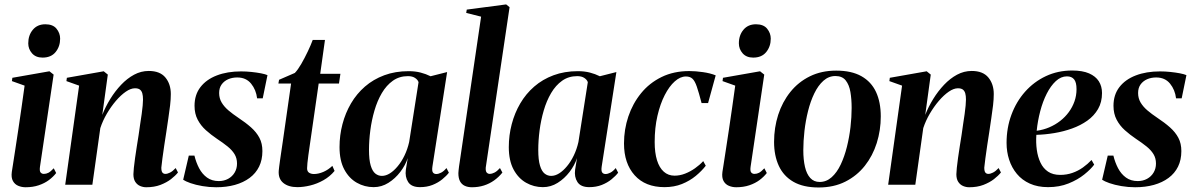

<svg xmlns="http://www.w3.org/2000/svg" viewBox="-20 -837 5410 870"><path d="M96 11.5Q78.5 11.5 62.8 5Q47 -1.5 38.5 -17Q30 -32.5 33.5 -58Q34.5 -65 38.8 -91.8Q43 -118.5 49.2 -159.2Q55.5 -200 62.8 -248.8Q70 -297.5 77.5 -349.2Q85 -401 91.5 -449L34 -469.5L36 -484.5L204 -514L223 -499L161 -80.5Q158.5 -61.5 164.2 -55.2Q170 -49 178.5 -49Q189.5 -49 199.5 -54.2Q209.5 -59.5 223.5 -74.5L234.5 -53Q221.5 -36 201.8 -21.2Q182 -6.5 155.5 2.5Q129 11.5 96 11.5ZM173 -576Q142 -576 125 -595.5Q108 -615 108 -640.5Q108 -677.5 128.8 -702.2Q149.5 -727 185.5 -727Q220 -727 236.2 -706.8Q252.5 -686.5 252.5 -662Q252.5 -626.5 232 -601.2Q211.5 -576 173 -576Z M443.5 -316.5Q458 -353.5 479.8 -388.8Q501.5 -424 528.8 -452.8Q556 -481.5 587.5 -498.5Q619 -515.5 654 -515.5Q705 -515.5 729.5 -485.8Q754 -456 754 -411Q754 -387.5 750.8 -359.8Q747.5 -332 742.8 -301Q738 -270 733.5 -238Q729 -209 724.2 -177.5Q719.5 -146 716 -119.5Q712.5 -93 711 -77.5Q711 -61 716 -55Q721 -49 729.5 -49Q738.5 -49 750.5 -55Q762.5 -61 776 -75.5L786.5 -55.5Q774.5 -40.5 754.8 -25.2Q735 -10 707 0.8Q679 11.5 642.5 11.5Q628.5 11.5 615 5.8Q601.5 0 593 -13Q584.5 -26 584.5 -47.5Q584.5 -57 586.5 -76.2Q588.5 -95.5 592 -120.8Q595.5 -146 599.8 -173Q604 -200 608 -224.5Q611.5 -250.5 615.2 -274.8Q619 -299 622 -320.2Q625 -341.5 626.5 -358.5Q628 -375.5 628 -386Q628 -403 624.8 -414.2Q621.5 -425.5 613.8 -431.2Q606 -437 591.5 -437Q572.5 -437 550 -421.5Q527.5 -406 505.2 -380Q483 -354 464.2 -322Q445.5 -290 434.5 -256.5L398.5 0H275.5L338.5 -449L281 -469.5L283 -484.5L450 -514L468.5 -499Z M1170.5 -391.5H1145Q1140.5 -430 1117.8 -458Q1095 -486 1055 -486Q1032 -486 1013.5 -477.8Q995 -469.5 984 -454Q973 -438.5 973 -415.5Q973 -391.5 984.5 -372.2Q996 -353 1015.5 -336.5Q1035 -320 1059 -304Q1093 -281.5 1117.5 -259.8Q1142 -238 1155.5 -212.5Q1169 -187 1169 -152.5Q1169 -112.5 1154 -82Q1139 -51.5 1111 -30.8Q1083 -10 1044.5 0.8Q1006 11.5 959.5 11.5Q928 11.5 897.2 6.2Q866.5 1 843.2 -7.2Q820 -15.5 810 -22.5L835.5 -132H861Q868.5 -101 882.2 -74.8Q896 -48.5 918 -32.5Q940 -16.5 971.5 -16.5Q995 -16.5 1013.8 -26.8Q1032.5 -37 1043.2 -55Q1054 -73 1054 -96Q1054 -120 1042.8 -138.5Q1031.5 -157 1011 -173.5Q990.5 -190 962.5 -208.5Q936.5 -226 913.2 -246.8Q890 -267.5 875.8 -294.5Q861.5 -321.5 861.5 -357.5Q861.5 -407.5 888.2 -442.2Q915 -477 962.5 -495.2Q1010 -513.5 1072.5 -513.5Q1095.5 -513.5 1119.2 -511Q1143 -508.5 1162.5 -504.8Q1182 -501 1192 -496.5Z M1384 -181Q1380 -154 1377.2 -133.2Q1374.5 -112.5 1373 -98.2Q1371.5 -84 1371.5 -74.5Q1371.5 -60 1380.8 -54.2Q1390 -48.5 1402.5 -48.5Q1423 -48.5 1445.5 -58.2Q1468 -68 1486 -85.5L1496 -62.5Q1475 -37 1445.8 -20.5Q1416.5 -4 1385.5 3.5Q1354.5 11 1327.5 11Q1287 11 1263.8 -8Q1240.5 -27 1243 -63Q1243.5 -69.5 1245 -81.5Q1246.5 -93.5 1248.8 -109.8Q1251 -126 1254.2 -147Q1257.5 -168 1261 -193L1299 -458.5H1241.5L1244.5 -475.5L1316 -506.5Q1330 -521 1345.5 -548Q1361 -575 1375 -604.5Q1389 -634 1397 -656H1452.5L1431 -502.5H1522.5L1516 -458.5H1424Z M1939.5 -83Q1936.5 -63 1941.5 -55.8Q1946.5 -48.5 1957 -48.5Q1967 -48.5 1979 -54.8Q1991 -61 2003 -75.5L2014 -54.5Q2003 -40 1984 -24.5Q1965 -9 1939.8 1Q1914.5 11 1883 11Q1844.5 11 1829.5 -12.2Q1814.5 -35.5 1819 -68L1827.5 -120.5Q1817 -88.5 1794 -58.2Q1771 -28 1740 -8.5Q1709 11 1673 11Q1632 11 1596.8 -9Q1561.5 -29 1540 -69.2Q1518.5 -109.5 1518.5 -170.5Q1518.5 -224 1531.8 -274.5Q1545 -325 1570.5 -368.5Q1596 -412 1633.8 -444.8Q1671.5 -477.5 1721.2 -496Q1771 -514.5 1831.5 -514.5Q1861.5 -514.5 1885.8 -508.2Q1910 -502 1931 -491.5L2006 -510.5ZM1876.5 -464.5Q1873.5 -475 1861.2 -483.5Q1849 -492 1828.5 -492Q1789.5 -492 1760.2 -471.2Q1731 -450.5 1710.2 -415.2Q1689.5 -380 1676.8 -336.2Q1664 -292.5 1658 -246.2Q1652 -200 1652 -158Q1652 -112.5 1659.8 -86.8Q1667.5 -61 1680.8 -50.5Q1694 -40 1710.5 -40Q1728.5 -40 1746.8 -51.5Q1765 -63 1782.2 -83.8Q1799.5 -104.5 1813 -132.5Q1826.5 -160.5 1834 -193.5Z M2181 -77.5Q2180 -61 2185.5 -55Q2191 -49 2199.5 -49Q2208.5 -49 2220.2 -54.8Q2232 -60.5 2245.5 -75.5L2256.5 -55Q2240 -34.5 2219 -19.5Q2198 -4.5 2172.8 3.5Q2147.5 11.5 2118.5 11.5Q2100 11.5 2086 5Q2072 -1.5 2064.5 -15.5Q2057 -29.5 2057 -52.5Q2057 -57.5 2058 -65.5Q2059 -73.5 2060.2 -84.2Q2061.5 -95 2063.5 -106L2160 -761.5L2092.5 -778.5L2095 -793.5L2273.5 -817L2289 -804.5Z M2706.5 -83Q2703.5 -63 2708.5 -55.8Q2713.5 -48.5 2724 -48.5Q2734 -48.5 2746 -54.8Q2758 -61 2770 -75.5L2781 -54.5Q2770 -40 2751 -24.5Q2732 -9 2706.8 1Q2681.5 11 2650 11Q2611.5 11 2596.5 -12.2Q2581.5 -35.5 2586 -68L2594.5 -120.5Q2584 -88.5 2561 -58.2Q2538 -28 2507 -8.5Q2476 11 2440 11Q2399 11 2363.8 -9Q2328.5 -29 2307 -69.2Q2285.5 -109.5 2285.5 -170.5Q2285.5 -224 2298.8 -274.5Q2312 -325 2337.5 -368.5Q2363 -412 2400.8 -444.8Q2438.5 -477.5 2488.2 -496Q2538 -514.5 2598.5 -514.5Q2628.5 -514.5 2652.8 -508.2Q2677 -502 2698 -491.5L2773 -510.5ZM2643.5 -464.5Q2640.5 -475 2628.2 -483.5Q2616 -492 2595.5 -492Q2556.5 -492 2527.2 -471.2Q2498 -450.5 2477.2 -415.2Q2456.5 -380 2443.8 -336.2Q2431 -292.5 2425 -246.2Q2419 -200 2419 -158Q2419 -112.5 2426.8 -86.8Q2434.5 -61 2447.8 -50.5Q2461 -40 2477.5 -40Q2495.5 -40 2513.8 -51.5Q2532 -63 2549.2 -83.8Q2566.5 -104.5 2580 -132.5Q2593.5 -160.5 2601 -193.5Z M2991 11Q2904 11 2855.8 -42.8Q2807.5 -96.5 2807.5 -187Q2807.5 -250.5 2827.2 -309.2Q2847 -368 2884.8 -414.5Q2922.5 -461 2977.8 -488Q3033 -515 3103.5 -515Q3131.5 -515 3165 -510.2Q3198.5 -505.5 3223 -495.5L3188.5 -370H3159Q3146.5 -418 3137.5 -444.2Q3128.5 -470.5 3117.5 -480.5Q3106.5 -490.5 3088 -490.5Q3062.5 -490.5 3037.5 -468.2Q3012.5 -446 2992 -406Q2971.5 -366 2959 -312Q2946.5 -258 2946.5 -193.5Q2946.5 -145 2957 -111Q2967.5 -77 2987.8 -59Q3008 -41 3036.5 -41Q3060.5 -41 3084.2 -50.2Q3108 -59.5 3129.2 -74.5Q3150.5 -89.5 3166.5 -107L3178 -86Q3159.5 -62 3132.5 -39.8Q3105.5 -17.5 3070 -3.2Q3034.5 11 2991 11Z M3316 11.5Q3298.5 11.5 3282.8 5Q3267 -1.5 3258.5 -17Q3250 -32.5 3253.5 -58Q3254.5 -65 3258.8 -91.8Q3263 -118.5 3269.2 -159.2Q3275.5 -200 3282.8 -248.8Q3290 -297.5 3297.5 -349.2Q3305 -401 3311.5 -449L3254 -469.5L3256 -484.5L3424 -514L3443 -499L3381 -80.5Q3378.5 -61.5 3384.2 -55.2Q3390 -49 3398.5 -49Q3409.5 -49 3419.5 -54.2Q3429.5 -59.5 3443.5 -74.5L3454.5 -53Q3441.5 -36 3421.8 -21.2Q3402 -6.5 3375.5 2.5Q3349 11.5 3316 11.5ZM3393 -576Q3362 -576 3345 -595.5Q3328 -615 3328 -640.5Q3328 -677.5 3348.8 -702.2Q3369.5 -727 3405.5 -727Q3440 -727 3456.2 -706.8Q3472.5 -686.5 3472.5 -662Q3472.5 -626.5 3452 -601.2Q3431.5 -576 3393 -576Z M3769 -517Q3838.5 -517 3883.2 -491.8Q3928 -466.5 3949.5 -420.2Q3971 -374 3971 -309.5Q3971 -247 3952.8 -189Q3934.5 -131 3898.8 -85.8Q3863 -40.5 3810.5 -14Q3758 12.5 3689.5 12.5Q3620 12.5 3575.2 -13.2Q3530.5 -39 3509 -85.5Q3487.5 -132 3487.5 -194Q3487.5 -258.5 3506.2 -316.8Q3525 -375 3561.2 -420.2Q3597.5 -465.5 3649.8 -491.2Q3702 -517 3769 -517ZM3765.5 -492.5Q3735 -492.5 3711 -471Q3687 -449.5 3669.8 -413.8Q3652.5 -378 3641.5 -334Q3630.5 -290 3625.2 -243.8Q3620 -197.5 3620 -156.5Q3620 -113.5 3627.5 -81Q3635 -48.5 3651.5 -30.5Q3668 -12.5 3694 -12.5Q3724.5 -12.5 3748.5 -34Q3772.5 -55.5 3789.5 -91.5Q3806.5 -127.5 3817.5 -171.5Q3828.5 -215.5 3833.8 -261.2Q3839 -307 3839 -348Q3839 -387 3833.5 -419.8Q3828 -452.5 3812.2 -472.5Q3796.5 -492.5 3765.5 -492.5Z M4172.5 -316.5Q4187 -353.5 4208.8 -388.8Q4230.5 -424 4257.8 -452.8Q4285 -481.5 4316.5 -498.5Q4348 -515.5 4383 -515.5Q4434 -515.5 4458.5 -485.8Q4483 -456 4483 -411Q4483 -387.5 4479.8 -359.8Q4476.5 -332 4471.8 -301Q4467 -270 4462.5 -238Q4458 -209 4453.2 -177.5Q4448.5 -146 4445 -119.5Q4441.5 -93 4440 -77.5Q4440 -61 4445 -55Q4450 -49 4458.5 -49Q4467.5 -49 4479.5 -55Q4491.5 -61 4505 -75.5L4515.5 -55.5Q4503.5 -40.5 4483.8 -25.2Q4464 -10 4436 0.8Q4408 11.5 4371.5 11.5Q4357.5 11.5 4344 5.8Q4330.5 0 4322 -13Q4313.5 -26 4313.5 -47.5Q4313.5 -57 4315.5 -76.2Q4317.5 -95.5 4321 -120.8Q4324.5 -146 4328.8 -173Q4333 -200 4337 -224.5Q4340.5 -250.5 4344.2 -274.8Q4348 -299 4351 -320.2Q4354 -341.5 4355.5 -358.5Q4357 -375.5 4357 -386Q4357 -403 4353.8 -414.2Q4350.5 -425.5 4342.8 -431.2Q4335 -437 4320.5 -437Q4301.5 -437 4279 -421.5Q4256.5 -406 4234.2 -380Q4212 -354 4193.2 -322Q4174.5 -290 4163.5 -256.5L4127.5 0H4004.5L4067.5 -449L4010 -469.5L4012 -484.5L4179 -514L4197.5 -499Z M4938 -91Q4923 -70.5 4893.2 -46.5Q4863.5 -22.5 4822 -5.8Q4780.5 11 4729 11Q4682 11 4646.5 -5Q4611 -21 4587.8 -49Q4564.5 -77 4552.8 -113Q4541 -149 4541 -189.5Q4541 -257.5 4563 -317Q4585 -376.5 4625 -421.5Q4665 -466.5 4719.2 -492Q4773.5 -517.5 4838 -517.5Q4885 -517.5 4914.8 -504.5Q4944.5 -491.5 4959 -468.8Q4973.5 -446 4973.5 -415.5Q4973.5 -374 4955.5 -343Q4937.5 -312 4906.8 -290.2Q4876 -268.5 4837.8 -254.8Q4799.5 -241 4757.5 -234Q4715.5 -227 4676 -226Q4673.5 -191 4678 -158.2Q4682.5 -125.5 4694.8 -99.8Q4707 -74 4729 -59.2Q4751 -44.5 4784 -44.5Q4813.5 -44.5 4839.2 -53.5Q4865 -62.5 4886.8 -78Q4908.5 -93.5 4926 -112ZM4814.5 -491Q4787.5 -491 4764.2 -469.5Q4741 -448 4723 -412.5Q4705 -377 4693.5 -333Q4682 -289 4677.5 -244.5Q4707.5 -248.5 4734.5 -260Q4761.5 -271.5 4784 -289Q4806.5 -306.5 4823 -329Q4839.5 -351.5 4848.8 -377.8Q4858 -404 4858 -433Q4858 -464 4847 -477.5Q4836 -491 4814.5 -491Z M5334.5 -391.5H5309Q5304.5 -430 5281.8 -458Q5259 -486 5219 -486Q5196 -486 5177.5 -477.8Q5159 -469.5 5148 -454Q5137 -438.5 5137 -415.5Q5137 -391.5 5148.5 -372.2Q5160 -353 5179.5 -336.5Q5199 -320 5223 -304Q5257 -281.5 5281.5 -259.8Q5306 -238 5319.5 -212.5Q5333 -187 5333 -152.5Q5333 -112.5 5318 -82Q5303 -51.5 5275 -30.8Q5247 -10 5208.5 0.8Q5170 11.5 5123.5 11.5Q5092 11.5 5061.2 6.2Q5030.5 1 5007.2 -7.2Q4984 -15.5 4974 -22.5L4999.5 -132H5025Q5032.5 -101 5046.2 -74.8Q5060 -48.5 5082 -32.5Q5104 -16.5 5135.5 -16.5Q5159 -16.5 5177.8 -26.8Q5196.5 -37 5207.2 -55Q5218 -73 5218 -96Q5218 -120 5206.8 -138.5Q5195.5 -157 5175 -173.5Q5154.5 -190 5126.5 -208.5Q5100.5 -226 5077.2 -246.8Q5054 -267.5 5039.8 -294.5Q5025.5 -321.5 5025.5 -357.5Q5025.5 -407.5 5052.2 -442.2Q5079 -477 5126.5 -495.2Q5174 -513.5 5236.5 -513.5Q5259.5 -513.5 5283.2 -511Q5307 -508.5 5326.5 -504.8Q5346 -501 5356 -496.5Z"/></svg>

Font: Merriweather 144pt SemiBold
Style: Italic
Weight: 600
Italic angle: -7.8°
Version: Version 2.101